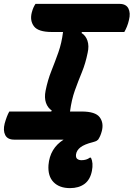

<svg xmlns="http://www.w3.org/2000/svg" viewBox="-25 -720 689 990"><path d="M158 -700H591Q625 -700 637 -676.5Q649 -653 640 -617Q636 -599 629.5 -583Q623 -567 616 -555H398L395 -550Q417 -537 426 -510Q435 -483 427 -448Q416 -393 397 -347Q378 -301 361 -253.5Q344 -206 336 -145H396Q467 -145 489 -115.5Q511 -86 500 -44Q496 -29 491.5 -19Q487 -9 481 0Q477 4 472.5 6.5Q468 9 454 13Q410 24 390 39.5Q370 55 367 76Q365 93 373.5 99.5Q382 106 395 106Q421 106 438 93H444Q457 120 449 161Q440 207 410.5 228.5Q381 250 336 250Q281 250 251 219Q221 188 225 131Q232 45 303 0H48Q14 0 2 -23.5Q-10 -47 -1 -83Q4 -101 10 -117Q16 -133 23 -145H239L242 -150Q221 -164 212 -190Q203 -216 210 -252Q221 -307 240 -354.5Q259 -402 276 -450Q293 -498 300 -555H243Q172 -555 150 -584.5Q128 -614 139 -656Q143 -671 147.5 -681Q152 -691 158 -700Z"/></svg>

Font: Recursive Mn Csl St XBd
Style: Italic
Weight: 800
Italic angle: -15°
Monospace: yes
Version: Version 1.079;hotconv 1.0.112;makeotfexe 2.5.65598; ttfautoh